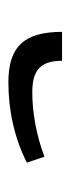

<svg xmlns="http://www.w3.org/2000/svg" viewBox="125 -500 168 458"><g transform="rotate(90 209.0 -271.0)"><path d="M176 -207C243 -207 308 -221 368 -251L354 -293C301 -273 246 -264 200 -264C146 -264 125 -285 125 -335H56C56 -245 91 -207 176 -207Z"/></g></svg>

Font: Noto Serif Armenian SemiCondensed
Style: Regular
Weight: 400
Width: 4
Designer: Monotype Design Team
Foundry: Monotype Imaging Inc.
Version: Version 2.008